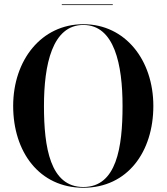

<svg xmlns="http://www.w3.org/2000/svg" viewBox="-20 -874 784 904"><path d="M271 -853.5V-850H511V-853.5ZM372.5 10C580.5 10 702 -159.5 702 -375C702 -590.5 570.5 -760 372.5 -760C174.5 -760 42 -590.5 42 -375C42 -159.5 164.5 10 372.5 10ZM372.5 -756.5C519 -756.5 557 -569.5 557 -375C557 -180.5 529 6.5 372.5 6.5C216 6.5 187 -180.5 187 -375C187 -569.5 226 -756.5 372.5 -756.5Z"/></svg>

Font: Bodoni* 48pt Medium
Style: Regular
Weight: 500
Version: Version 2.3